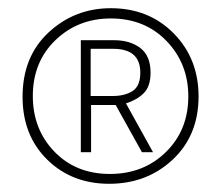

<svg xmlns="http://www.w3.org/2000/svg" viewBox="-20 -595 540 468"><path d="M464 -360Q464 -452 403.5 -513.5Q343 -575 250 -575Q162 -575 98.5 -516Q35 -457 35 -359Q35 -265 95 -206Q155 -147 246 -147Q338 -147 401 -206Q464 -265 464 -360ZM60 -361Q60 -444 115 -497Q170 -550 250 -550Q333 -550 386 -495Q439 -440 439 -360Q439 -278 384.5 -224.5Q330 -171 248 -171Q165 -171 112.5 -225.5Q60 -280 60 -361ZM201 -476H256Q322 -476 322 -418Q322 -385 303 -373Q284 -361 255 -361H201ZM202 -224V-339H262L326 -224H353L287 -343Q313 -351 330 -367.5Q347 -384 347 -418Q347 -459 322 -478Q297 -497 258 -497H177V-224Z"/></svg>

Font: Noto Sans Mono UI Condensed Thin
Style: Regular
Weight: 250
Width: 3
Designer: Monotype Design team
Foundry: Monotype Imaging Inc.
Version: 1.000